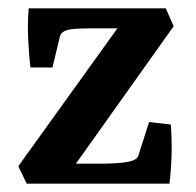

<svg xmlns="http://www.w3.org/2000/svg" viewBox="-20 -441 470 461"><path d="M272 -387 279 -373H203Q189 -373 173.5 -372.5Q158 -372 146 -370Q137 -368 131 -364Q125 -360 123 -350L106 -279H53Q49 -314 47.5 -351Q46 -388 49 -421H378L397 -378L153 -35L146 -48H221Q239 -48 257.5 -49Q276 -50 290 -53Q299 -55 305 -58.5Q311 -62 313 -70L338 -148L390 -142Q393 -107 392 -71Q391 -35 387 0H44L24 -42Z"/></svg>

Font: Yrsa SemiBold
Style: Regular
Weight: 600
Version: Version 2.004